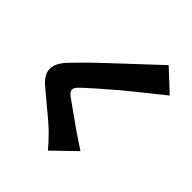

<svg xmlns="http://www.w3.org/2000/svg" viewBox="-116 -940 1210 1210"><g transform="rotate(-45 488.5 -335.0)"><path d="M118.2 -385.7Q157.2 -424.8 252 -541L302.7 -601.6Q352.5 -662.1 405.3 -662.1Q454.1 -662.1 509.8 -609.4Q598.6 -525.4 708 -407.2L950.2 -148.4L819.3 -7.8Q807.6 -22.5 793.9 -40Q780.3 -57.6 763.7 -77.1Q687.5 -173.8 621.1 -253.9Q580.1 -302.7 526.9 -362.8Q473.6 -422.9 447.3 -450.2Q426.8 -470.7 410.2 -470.7Q392.6 -470.7 373 -445.3Q354.5 -420.9 274.4 -306.6L240.2 -257.8Q214.8 -220.7 173.8 -158.2L31.2 -305.7Q67.4 -335 118.2 -385.7Z"/></g></svg>

Font: Min Sans Black
Style: Regular
Weight: 900
Designer: Jinseong-Kim, NotoSansCJK, Nunito
Foundry: Jinseong-Kim
Version: Version 1.000